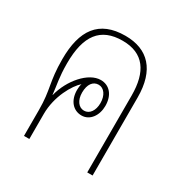

<svg xmlns="http://www.w3.org/2000/svg" viewBox="-134 -668 751 778"><g transform="rotate(30 241.0 -278.5)"><path d="M235 -557C111 -557 60 -482 60 -347C60 -239 81 -218 81 -121V0H106V-117C106 -200 149 -273 178 -298C175 -289 174 -279 174 -269C174 -218 203 -188 241 -188C280 -188 306 -225 306 -270C306 -321 278 -352 238 -352C180 -352 118 -279 99 -202H98C94 -245 85 -275 85 -342C85 -472 132 -534 235 -534C334 -534 377 -470 377 -360V0H402V-365C402 -493 341 -557 235 -557ZM240 -331C265 -331 283 -306 283 -270C283 -235 266 -210 240 -210C215 -210 197 -234 197 -270C197 -309 214 -331 240 -331Z"/></g></svg>

Font: Noto Sans Thai Looped Condensed Thin
Style: Regular
Weight: 100
Width: 3
Designer: Sasikarn Vongin, Ben Mitchell
Foundry: The Fontpad Ltd
Version: Version 1.001